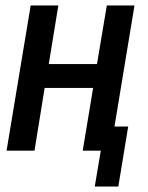

<svg xmlns="http://www.w3.org/2000/svg" viewBox="-20 -550 540 701"><path d="M326 131 348 0H282L320 -229H143L106 0H4L92 -530H193L158 -316H334L370 -530H471L398 -88H448L412 131Z"/></svg>

Font: Iosevka Curly Semibold Oblique
Style: Regular
Weight: 600
Italic angle: -9°
Monospace: yes
Designer: Belleve Invis
Foundry: Belleve Invis
Version: Version 11.1.0; ttfautohint (v1.8.3)